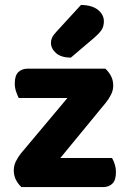

<svg xmlns="http://www.w3.org/2000/svg" viewBox="-20 -760 519 780"><path d="M67 0Q53 -13 44.5 -30Q36 -47 36 -68Q36 -87 44.5 -104.5Q53 -122 66 -138L254 -362H56Q51 -372 45.5 -387.5Q40 -403 40 -421Q40 -453 54.5 -467Q69 -481 92 -481H408Q422 -468 431 -451Q440 -434 440 -412Q440 -394 431.5 -376.5Q423 -359 410 -343L225 -118H435Q441 -109 446 -93Q451 -77 451 -60Q451 -28 436.5 -14Q422 0 399 0ZM309 -740Q355 -739 378.5 -719.5Q402 -700 402 -674Q402 -653 393 -639Q384 -625 362 -606L268 -526Q228 -526 207.5 -544.5Q187 -563 187 -586Q187 -597 191.5 -607Q196 -617 209 -631Z"/></svg>

Font: Baloo 2
Style: Bold
Weight: 700
Designer: Sarang Kulkarni and Ek Type
Foundry: Ek Type
Version: Version 1.640;hotconv 1.0.111;makeotfexe 2.5.65597; ttfautoh